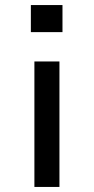

<svg xmlns="http://www.w3.org/2000/svg" viewBox="-20 -739 372 759"><path d="M102 -612V-719H227V-612ZM116 0V-496H215V0Z"/></svg>

Font: Nunito Sans 7pt Expanded
Style: Regular
Weight: 400
Width: 7
Designer: Vernon Adams
Foundry: Vernon Adams
Version: Version 3.101;gftools[0.9.27]